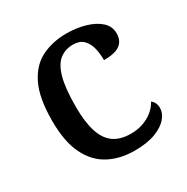

<svg xmlns="http://www.w3.org/2000/svg" viewBox="-133 -663 768 788"><g transform="rotate(-30 251.0 -268.5)"><path d="M286 10Q218 10 165.5 -17.5Q113 -45 83 -105.5Q53 -166 53 -265Q53 -373 83 -434.5Q113 -496 165 -521.5Q217 -547 282 -547Q330 -547 371 -535Q412 -523 437 -500.5Q462 -478 462 -444Q462 -422 452 -406.5Q442 -391 420.5 -383Q399 -375 362 -375Q362 -408 355 -434.5Q348 -461 331 -477.5Q314 -494 283 -494Q247 -494 220.5 -474Q194 -454 180 -404.5Q166 -355 166 -266Q166 -196 180.5 -149.5Q195 -103 226 -80.5Q257 -58 308 -58Q340 -58 366.5 -67.5Q393 -77 413 -93.5Q433 -110 444 -131Q453 -125 458 -114.5Q463 -104 463 -90Q463 -66 443.5 -43Q424 -20 385 -5Q346 10 286 10Z"/></g></svg>

Font: Noto Serif Thai Medium
Style: Regular
Weight: 500
Version: Version 2.001